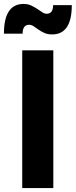

<svg xmlns="http://www.w3.org/2000/svg" viewBox="-36 -956 385 976"><path d="M84 -936Q106 -936 122.5 -928Q139 -920 153 -911Q167 -902 178.5 -894Q190 -886 201 -886Q234 -886 234 -930H329Q329 -781 229 -781Q206 -781 189.5 -788.5Q173 -796 159.5 -805.5Q146 -815 135 -822.5Q124 -830 112 -830Q79 -830 79 -785H-16Q-16 -936 84 -936ZM77 0V-700H235V0Z"/></svg>

Font: Montserrat Semi Bold
Style: Regular
Weight: 600
Designer: Julieta Ulanovsky
Foundry: Julieta Ulanovsky
Version: Version 3.001 September 28, 2015